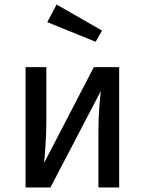

<svg xmlns="http://www.w3.org/2000/svg" viewBox="-20 -821 634 841"><path d="M502 0H411V-238Q411 -298 415 -352Q419 -406 422 -423L201 0H92V-527H183V-289Q183 -236 179 -179.5Q175 -123 173 -107L391 -527H502ZM427 -687 399 -638 187 -724 228 -801Z"/></svg>

Font: Fira GO
Style: Regular
Weight: 400
Designer: Carrois Corporate
Foundry: Carrois Corporate GbR
Version: Version 0.300